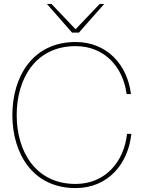

<svg xmlns="http://www.w3.org/2000/svg" viewBox="-20 -946 732 978"><path d="M365 12C530 12 633 -111 649 -264H627C612 -122 516 -9 365 -9C160 -9 65 -176 65 -360C65 -544 160 -711 365 -711C513 -711 607 -604 625 -467H647C629 -615 526 -732 365 -732C146 -732 43 -555 43 -360C43 -165 146 12 365 12ZM219 -926 347 -780H382L511 -926H488L365 -797L242 -926Z"/></svg>

Font: Aspekta 50
Style: Regular
Weight: 50
Designer: Ivo Dolenc
Version: Version 2.000